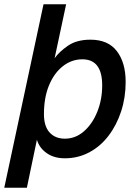

<svg xmlns="http://www.w3.org/2000/svg" viewBox="-33 -730 645 900"><path d="M-13 150 171 -710H277L223 -457Q245 -488 286 -516Q327 -544 391 -544Q474 -544 515 -490Q556 -436 556 -346Q556 -273 535 -208.5Q514 -144 476 -94Q438 -44 385.5 -16Q333 12 271 12Q220 12 185.5 -12.5Q151 -37 140 -75L93 150ZM271 -80Q321 -80 360.5 -114.5Q400 -149 423 -206Q446 -263 446 -330Q446 -452 353 -452Q303 -452 262 -420Q221 -388 197 -330.5Q173 -273 173 -195Q173 -138 199.5 -109Q226 -80 271 -80Z"/></svg>

Font: Geist Medium
Style: Italic
Weight: 500
Italic angle: -12°
Designer: Basement.studio, Andrés Briganti, Mateo Zaragoza
Foundry: Basement.studio, Vercel, Andrés Briganti, Guido Ferreyra, Mateo Zaragoza
Version: Version 1.500; ttfautohint (v1.8.4.7-5d5b)